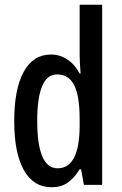

<svg xmlns="http://www.w3.org/2000/svg" viewBox="-20 -780 513 810"><path d="M198 10Q121 10 80.5 -62.5Q40 -135 40 -270Q40 -404 80 -477Q120 -550 195 -550Q232 -550 263.5 -529.5Q295 -509 316 -470H320Q318 -495 317 -514Q316 -533 316 -550V-760H411V0H334L322 -66H316Q293 -28 265 -9Q237 10 198 10ZM223 -70Q315 -70 316 -248V-278Q316 -375 293 -420.5Q270 -466 221 -466Q178 -466 157.5 -416Q137 -366 137 -270Q137 -70 223 -70Z"/></svg>

Font: Noto Sans Telugu ExtraCondensed Medium
Style: Regular
Weight: 500
Width: 2
Designer: Jelle Bosma - Monotype Design Team
Foundry: Monotype Imaging Inc.
Version: Version 2.005; ttfautohint (v1.8.4.7-5d5b)